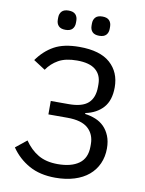

<svg xmlns="http://www.w3.org/2000/svg" viewBox="-97 -962 788 1042"><g transform="rotate(10 296.5 -441.0)"><path d="M281 12Q196 12 136 -21.5Q76 -55 37 -112L98 -161Q130 -114 173.5 -88.5Q217 -63 281 -63Q356 -63 398 -93.5Q440 -124 440 -188V-201Q440 -255 404 -287.5Q368 -320 290 -320H185V-394H284Q358 -394 391 -424Q424 -454 424 -514V-528Q424 -579 390.5 -607Q357 -635 288 -635Q225 -635 186 -613Q147 -591 123 -555L58 -597Q96 -651 149 -680.5Q202 -710 288 -710Q402 -710 458 -660Q514 -610 514 -527Q514 -455 478.5 -415Q443 -375 381 -362V-357Q412 -353 439 -342Q466 -331 486 -311Q506 -291 518 -261.5Q530 -232 530 -193Q530 -147 513 -109Q496 -71 464 -44Q432 -17 385.5 -2.5Q339 12 281 12ZM196 -788Q170 -788 158 -801Q146 -814 146 -835V-847Q146 -868 158 -881Q170 -894 196 -894Q222 -894 234 -881Q246 -868 246 -847V-835Q246 -814 234 -801Q222 -788 196 -788ZM382 -788Q356 -788 344 -801Q332 -814 332 -835V-847Q332 -868 344 -881Q356 -894 382 -894Q408 -894 420 -881Q432 -868 432 -847V-835Q432 -814 420 -801Q408 -788 382 -788Z"/></g></svg>

Font: IBM Plex Sans
Style: Regular
Weight: 400
Designer: Mike Abbink, Paul van der Laan, Pieter van Rosmalen
Foundry: Bold Monday
Version: Version 3.005